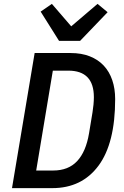

<svg xmlns="http://www.w3.org/2000/svg" viewBox="-20 -972 640 992"><path d="M159 -698H345Q401 -698 444 -681Q487 -664 516 -633Q545 -602 560 -558Q575 -514 575 -460Q575 -232 489 -116Q403 0 250 0H42ZM255 -91Q333 -91 378.5 -139.5Q424 -188 440 -283L458 -392Q461 -410 463 -431Q465 -452 465 -470Q465 -607 333 -607H253L167 -91ZM285 -761 190 -912 248 -952 348 -836 484 -952 536 -909 394 -761Z"/></svg>

Font: IBM Plex Mono Medium
Style: Italic
Weight: 500
Italic angle: -9°
Monospace: yes
Designer: Mike Abbink, Paul van der Laan, Pieter van Rosmalen
Foundry: Bold Monday
Version: Version 2.3